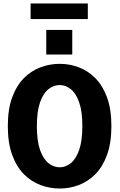

<svg xmlns="http://www.w3.org/2000/svg" viewBox="-20 -1073 690 1104"><path d="M323.5 11Q267 11 213.5 -8.8Q160 -28.5 117.5 -71.2Q75 -114 50 -182.5Q25 -251 25 -348Q25 -445 50 -513Q75 -581 117.5 -623.8Q160 -666.5 213.5 -686.2Q267 -706 323.5 -706Q379.5 -706 432.5 -686.2Q485.5 -666.5 528 -623.8Q570.5 -581 595.5 -513Q620.5 -445 620.5 -348Q620.5 -251 595.5 -182.5Q570.5 -114 528 -71.2Q485.5 -28.5 432.5 -8.8Q379.5 11 323.5 11ZM323.5 -111Q357.5 -111 387.2 -135Q417 -159 435.2 -211Q453.5 -263 453.5 -348Q453.5 -432.5 435.2 -484.5Q417 -536.5 387.2 -560.2Q357.5 -584 323.5 -584Q288.5 -584 258.5 -560.2Q228.5 -536.5 210.2 -484.5Q192 -432.5 192 -348Q192 -263 210.2 -211Q228.5 -159 258.5 -135Q288.5 -111 323.5 -111ZM246 -901H395.5V-759.5H246ZM156 -963.5V-1053H485V-963.5Z"/></svg>

Font: Trispace
Style: Bold
Weight: 700
Designer: Tyler Finck
Foundry: Etcetera Type Company
Version: Version 1.210; ttfautohint (v1.8.3)